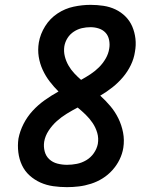

<svg xmlns="http://www.w3.org/2000/svg" viewBox="-20 -763 640 791"><path d="M256 8Q227 8 199 4Q171 0 146.5 -11Q122 -22 102 -40Q82 -58 70.5 -82.5Q59 -107 55.5 -135.5Q52 -164 56 -192Q62 -223 77 -252.5Q92 -282 114.5 -306.5Q137 -331 164.5 -350.5Q192 -370 221 -386Q202 -405 185 -427Q168 -449 156 -475Q144 -501 139.5 -529.5Q135 -558 140 -588Q146 -623 166 -655Q186 -687 217 -707.5Q248 -728 283.5 -735.5Q319 -743 353 -743Q380 -743 406.5 -739Q433 -735 456 -724Q479 -713 497 -695Q515 -677 525 -653.5Q535 -630 538 -603.5Q541 -577 536 -550Q532 -522 519 -495Q506 -468 486.5 -445Q467 -422 443 -403Q419 -384 393 -369Q415 -349 434.5 -326Q454 -303 467.5 -275.5Q481 -248 487 -217Q493 -186 488 -154Q484 -129 472.5 -105.5Q461 -82 443 -62Q425 -42 402.5 -28Q380 -14 355 -6Q330 2 305 5Q280 8 256 8ZM314 -434Q334 -445 353 -457.5Q372 -470 388 -486Q404 -502 415.5 -522Q427 -542 430 -563Q433 -580 429.5 -598Q426 -616 415 -628Q404 -640 387.5 -645.5Q371 -651 353 -651Q335 -651 317.5 -647Q300 -643 284 -632.5Q268 -622 258 -606Q248 -590 245 -572Q242 -551 247 -531Q252 -511 262 -493.5Q272 -476 285.5 -461.5Q299 -447 314 -434ZM256 -84Q276 -84 296.5 -88Q317 -92 335.5 -103Q354 -114 366.5 -132Q379 -150 383 -170Q387 -194 380.5 -216Q374 -238 361.5 -256.5Q349 -275 333 -290.5Q317 -306 300 -320Q277 -308 255 -294.5Q233 -281 214 -264Q195 -247 180.5 -225Q166 -203 162 -179Q159 -159 164 -139.5Q169 -120 183 -107Q197 -94 216.5 -89Q236 -84 256 -84Z"/></svg>

Font: Iosevka Curly Slab SmBdEx
Style: Italic
Weight: 600
Width: 7
Italic angle: -9°
Monospace: yes
Designer: Belleve Invis
Foundry: Belleve Invis
Version: Version 11.1.0; ttfautohint (v1.8.3)